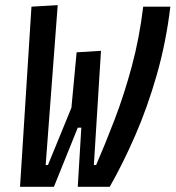

<svg xmlns="http://www.w3.org/2000/svg" viewBox="-20 -719 676 739"><path d="M279.3 0 293 -227.5H279.3L187.5 0H57.1L101.1 -693.4L202.1 -699.2L155.8 -84H164.6L254.9 -304.2L274.9 -517.6L368.7 -523.4L341.3 -84H350.1Q385.3 -165 421.6 -260Q458 -355 487.3 -463.6Q516.6 -572.3 531.2 -693.4H635.7Q619.1 -555.7 583.5 -431.2Q547.9 -306.6 500.7 -198.2Q453.6 -89.8 402.3 0Z"/></svg>

Font: Cascadia Code NF
Style: Italic
Weight: 400
Italic angle: -10°
Monospace: yes
Designer: Aaron Bell
Foundry: Saja Typeworks
Version: Version 2404.023; ttfautohint (v1.8.4)